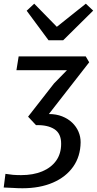

<svg xmlns="http://www.w3.org/2000/svg" viewBox="-23 -858 518 1025"><path d="M96.8 147Q70.8 147 46.3 145.2Q21.8 143.5 -3.2 143L6.1 70.1Q27.1 73.6 46.2 75.3Q65.3 76.9 89.8 76.9Q154.2 76.9 202.2 57Q250.1 37.1 276.7 -0.1Q303.4 -37.4 303.4 -90Q303.9 -144.8 267.6 -168.3Q231.2 -191.7 169.3 -189.9L126.9 -235.1L265.3 -412.4L334.4 -483.1H64.7L76.6 -557H434.7L453.1 -525.4L237.9 -249.2Q277.4 -249.2 308.7 -236.8Q340.1 -224.4 362.2 -203.3Q384.4 -182.1 396 -155Q407.7 -127.9 407.4 -98.1Q406.5 -23.2 367.8 31.8Q329 86.9 259.5 116.9Q189.9 147 96.8 147ZM314.2 -642.9H236.2L119.4 -800.7L159.7 -838.3L280.4 -714.9L435.2 -838.3L474.4 -801.3Z"/></svg>

Font: Merriweather Sans Variable Regular
Style: Italic
Weight: 300
Italic angle: -8°
Designer: Eben Sorkin
Foundry: Eben Sorkin
Version: Version 2.001